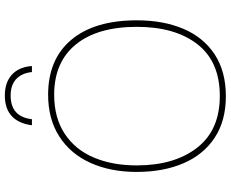

<svg xmlns="http://www.w3.org/2000/svg" viewBox="-100 -844 954 794"><g transform="rotate(-90 377.0 -447.0)"><path d="M376 10Q274 10 204 -36.5Q134 -83 98.5 -166Q63 -249 63 -359Q63 -467 100.5 -550Q138 -633 210 -679Q282 -725 382 -725Q529 -725 609.5 -629Q690 -533 690 -358Q690 -249 655 -166Q620 -83 549.5 -36.5Q479 10 376 10ZM377 -15Q519 -15 591 -107.5Q663 -200 663 -358Q663 -521 590 -610.5Q517 -700 382 -700Q287 -700 221 -656.5Q155 -613 122.5 -536Q90 -459 90 -359Q90 -203 163 -109Q236 -15 377 -15ZM501 -792H476Q472 -833 447.5 -856.5Q423 -880 379 -880Q291 -880 281 -792H256Q263 -847 294 -875.5Q325 -904 379 -904Q433 -904 465 -875Q497 -846 501 -792Z"/></g></svg>

Font: Noto Sans UI Thin
Style: Regular
Weight: 250
Designer: Monotype Design Team
Foundry: Monotype Imaging Inc.
Version: Version 1.001